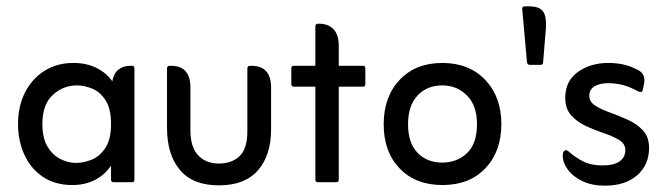

<svg xmlns="http://www.w3.org/2000/svg" viewBox="-20 -576 2094 607"><path d="M331 -52Q309 -21 278 -6Q247 9 209 9Q154 9 115.5 -17Q77 -43 57 -87Q37 -131 37 -184Q37 -240 59 -283.5Q81 -327 120.5 -352Q160 -377 212 -377Q254 -377 285.5 -361Q317 -345 335 -319Q340 -345 355 -356.5Q370 -368 393 -368H398Q405 -368 405 -359V-9Q405 0 398 0H339Q331 0 331 -9ZM220 -61Q245 -61 270.5 -71.5Q296 -82 313.5 -109Q331 -136 331 -184Q331 -233 313.5 -259.5Q296 -286 271 -296Q246 -306 223 -306Q180 -306 147 -276Q114 -246 114 -184Q114 -139 130.5 -112Q147 -85 171.5 -73Q196 -61 220 -61Z M672 10Q590 10 549 -38.5Q508 -87 508 -172V-359Q508 -368 516 -368H521Q582 -368 582 -299V-164Q582 -111 606.5 -85Q631 -59 672 -59Q713 -59 737.5 -82.5Q762 -106 762 -161V-359Q762 -368 770 -368H775Q837 -368 837 -299V-167Q837 -85 795.5 -37.5Q754 10 672 10Z M977 -302H909Q901 -302 901 -310V-360Q901 -368 909 -368H977V-492Q977 -501 984 -501H989Q1018 -501 1034.5 -483.5Q1051 -466 1051 -431V-368H1128Q1135 -368 1135 -360V-310Q1135 -302 1128 -302H1051V-9Q1051 0 1043 0H984Q977 0 977 -9Z M1379 9Q1294 9 1243.5 -43.5Q1193 -96 1193 -183Q1193 -270 1243.5 -323.5Q1294 -377 1378 -377Q1463 -377 1514 -323.5Q1565 -270 1565 -184Q1565 -97 1514.5 -44Q1464 9 1379 9ZM1378 -62Q1425 -62 1456.5 -92Q1488 -122 1488 -183Q1488 -242 1456.5 -274Q1425 -306 1378 -306Q1330 -306 1300 -274Q1270 -242 1270 -183Q1270 -124 1300 -93Q1330 -62 1378 -62Z M1646 -379 1631 -547Q1630 -556 1639 -556H1652Q1684 -556 1696 -541Q1708 -526 1706 -488L1697 -379Q1697 -371 1689 -371H1654Q1648 -371 1646 -379Z M1996 -288Q1972 -301 1950 -307Q1928 -313 1902 -313Q1876 -313 1859.5 -303Q1843 -293 1843 -273Q1843 -254 1862 -242Q1881 -230 1909 -220Q1937 -210 1965.5 -197Q1994 -184 2013 -163.5Q2032 -143 2032 -108Q2032 -55 1994.5 -22Q1957 11 1892 11Q1851 11 1821 -3.5Q1791 -18 1775 -40Q1759 -62 1759 -84Q1759 -101 1770 -101Q1774 -101 1779 -96Q1798 -79 1823 -66Q1848 -53 1885 -53Q1921 -53 1939 -66Q1957 -79 1957 -101Q1957 -121 1938 -133Q1919 -145 1890.5 -154.5Q1862 -164 1833.5 -177Q1805 -190 1786 -211Q1767 -232 1767 -267Q1767 -320 1807 -348.5Q1847 -377 1903 -377Q1952 -377 1988 -359Q2008 -351 2014 -338.5Q2020 -326 2015 -305L2012 -292Q2011 -285 2005 -285Q2003 -285 2000.5 -286Q1998 -287 1996 -288Z"/></svg>

Font: Zain
Style: Regular
Weight: 400
Designer: Zain,Boutros
Foundry: Mobile Telecommunications Company (Zain), 2024
Version: Version 1.51; ttfautohint (v1.8.4)